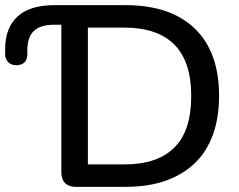

<svg xmlns="http://www.w3.org/2000/svg" viewBox="-20 -725 928 745"><path d="M274 0Q247 0 232.5 -14.5Q218 -29 218 -56V-629H189Q137 -629 111.5 -605Q86 -581 86 -530V-511Q86 -502 81.5 -492.5Q77 -483 67.5 -477.5Q58 -472 43 -472Q29 -472 19.5 -478Q10 -484 5 -493.5Q0 -503 0 -514V-534Q0 -617 48 -661Q96 -705 191 -705H467Q641 -705 735.5 -614.5Q830 -524 830 -353Q830 -268 806 -202Q782 -136 735.5 -91.5Q689 -47 622 -23.5Q555 0 467 0ZM321 -87H460Q527 -87 575.5 -103.5Q624 -120 657 -153Q690 -186 706 -236Q722 -286 722 -353Q722 -486 656.5 -552Q591 -618 460 -618H321Z"/></svg>

Font: Nunito SemiBold
Style: Regular
Weight: 600
Designer: Vernon Adams
Foundry: Vernon Adams
Version: Version 3.602